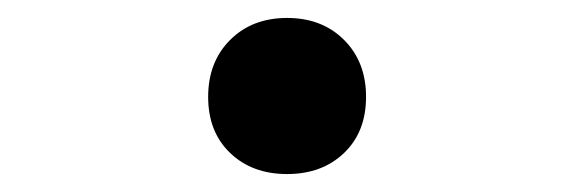

<svg xmlns="http://www.w3.org/2000/svg" viewBox="-20 -452 640 214"><path d="M300 -258Q261 -258 236.5 -281.5Q212 -305 212 -344Q212 -383 236.5 -407.5Q261 -432 300 -432Q339 -432 363.5 -407.5Q388 -383 388 -344Q388 -305 363.5 -281.5Q339 -258 300 -258Z"/></svg>

Font: JetBrains Mono SemiBold
Style: Regular
Weight: 472
Monospace: yes
Designer: Philipp Nurullin, Konstantin Bulenkov
Foundry: JetBrains
Version: Version 2.305; ttfautohint (v1.8.4.7-5d5b)